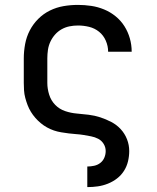

<svg xmlns="http://www.w3.org/2000/svg" viewBox="-20 -548 640 783"><path d="M336 215V131H337Q350 131 364 128Q378 125 389 116.5Q400 108 405.5 95Q411 82 411 68Q411 52 402.5 38.5Q394 25 380.5 18Q367 11 351.5 8Q336 5 321 2.5Q306 0 290.5 -1Q275 -2 260 -4Q245 -6 229.5 -8.5Q214 -11 199.5 -16Q185 -21 171.5 -28.5Q158 -36 146 -46Q134 -56 124 -67.5Q114 -79 106 -92Q98 -105 92.5 -119.5Q87 -134 83 -149Q79 -164 78 -179.5Q77 -195 77 -210V-310Q77 -339 82.5 -368.5Q88 -398 101.5 -424Q115 -450 136 -471Q157 -492 183.5 -505Q210 -518 239 -523Q268 -528 298 -528Q325 -528 352 -524Q379 -520 404.5 -509.5Q430 -499 451.5 -481.5Q473 -464 487.5 -441Q502 -418 509.5 -391.5Q517 -365 517 -338V-337H421Q421 -360 411.5 -382Q402 -404 384 -418.5Q366 -433 343.5 -438.5Q321 -444 298 -444Q280 -444 263 -440.5Q246 -437 231 -428.5Q216 -420 204.5 -407Q193 -394 185.5 -378Q178 -362 175.5 -344.5Q173 -327 173 -310V-210Q173 -186 180.5 -162Q188 -138 205 -120.5Q222 -103 245.5 -95Q269 -87 293 -85Q317 -83 341.5 -80Q366 -77 389 -69.5Q412 -62 434 -50.5Q456 -39 472.5 -21Q489 -3 498 20Q507 43 507 68Q507 89 502 110Q497 131 485.5 149Q474 167 457 180Q440 193 420 201Q400 209 379 212Q358 215 337 215Z"/></svg>

Font: Iosevka Fixed Medium Extended
Style: Regular
Weight: 500
Width: 7
Monospace: yes
Designer: Belleve Invis
Foundry: Belleve Invis
Version: Version 24.1.1; ttfautohint (v1.8.4)